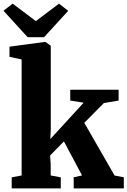

<svg xmlns="http://www.w3.org/2000/svg" viewBox="-38 -1054 713 1074"><path d="M27.5 0V-62L83 -72.5V-721.5L15 -736V-793L213 -819.5H216.5L246 -798V-330L243.5 -276L430 -479.5L355 -491.5V-552H625.5V-491.5L543 -477.5L433.5 -367L603 -72L654.5 -62.5V0H374.5L374 -62.5L421 -72.5L319.5 -263L242.5 -184.5L245.5 -134V-72.5L302 -62V0ZM116.5 -846 -18.5 -994 33 -1033.5 162.5 -936 292 -1033.5 343.5 -993.5 208.5 -846Z"/></svg>

Font: Merriweather 28pt Black
Style: Regular
Weight: 900
Version: Version 2.100